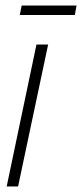

<svg xmlns="http://www.w3.org/2000/svg" viewBox="-20 -670 295 690"><path d="M4 0 111 -510H153L45 0ZM51 -616 58 -650H255L249 -616Z"/></svg>

Font: Saira ExtraCondensed ExtraLight
Style: Italic
Weight: 250
Width: 2
Italic angle: -12°
Designer: Hector Gatti with collaboration of the Omnibus-Type team
Foundry: Omnibus-Type
Version: Version 1.101